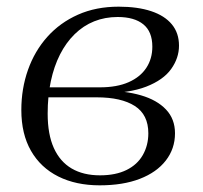

<svg xmlns="http://www.w3.org/2000/svg" viewBox="-20 -546 609 576"><path d="M280 -20Q327 -20 359.5 -36Q392 -52 408.5 -81Q425 -110 425 -146Q425 -202 384.5 -228Q344 -254 270 -254H88L97 -284H280Q331 -284 366 -299.5Q401 -315 419 -342.5Q437 -370 437 -406Q437 -451 410 -473Q383 -495 333 -495Q295 -495 262.5 -482Q230 -469 204 -443.5Q178 -418 160 -382.5Q142 -347 132.5 -302.5Q123 -258 123 -205Q123 -143 141.5 -102Q160 -61 195 -40.5Q230 -20 280 -20ZM336 -526Q393 -526 433.5 -512.5Q474 -499 495.5 -473Q517 -447 517 -409Q517 -372 493.5 -339Q470 -306 418.5 -286Q367 -266 284 -266L325 -281L320 -258L292 -274Q355 -274 403 -260Q451 -246 478 -217.5Q505 -189 505 -146Q505 -100 477.5 -64.5Q450 -29 399.5 -9.5Q349 10 279 10Q208 10 155 -16.5Q102 -43 73 -93.5Q44 -144 44 -216Q44 -280 64 -336.5Q84 -393 122 -435.5Q160 -478 214 -502Q268 -526 336 -526Z"/></svg>

Font: Roboto Serif 120pt Expanded Light
Style: Italic
Weight: 300
Width: 7
Italic angle: -10°
Designer: Greg Gazdowicz
Foundry: Commercial Type
Version: Version 1.008